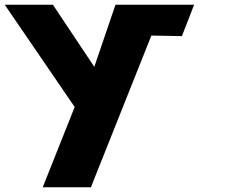

<svg xmlns="http://www.w3.org/2000/svg" viewBox="-25 -533 963 813"><path d="M616 -382.5 745.3 -380 797 -513H464L374.3 -250L199 -513H-5L291.2 -80L155.9 260H359.9Z"/></svg>

Font: Hussar
Style: BdOpOblOne
Weight: 700
Foundry: Cannot Into Space Fonts
Version: Version 2.00